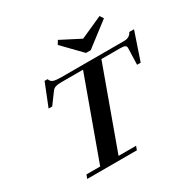

<svg xmlns="http://www.w3.org/2000/svg" viewBox="-190 -1074 1256 1260"><g transform="rotate(-30 437.5 -443.5)"><path d="M524.4 -720.2 390.1 -858.4 407.2 -886.7 555.2 -810.5 722.2 -885.7 740.2 -858.4 560.1 -720.2ZM117.7 0 128.4 -28.3H232.4L452.6 -634.8H289.1Q260.3 -634.8 244.4 -629.6Q228.5 -624.5 218.3 -610.4L156.7 -526.9H129.4L197.3 -697.3H219.7Q227.1 -675.8 246.1 -669.4Q265.1 -663.1 306.2 -663.1H781.2Q822.3 -663.1 839.4 -697.3H875L803.2 -485.4H775.9L779.8 -610.4Q780.3 -624 769.5 -629.4Q758.8 -634.8 732.4 -634.8H591.8L371.6 -28.3H504.4L494.1 0Z"/></g></svg>

Font: Elstob
Style: Bold Italic
Weight: 700
Italic angle: -20°
Designer: Peter S. Baker
Version: Version 1.015